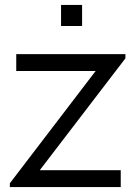

<svg xmlns="http://www.w3.org/2000/svg" viewBox="-20 -760 570 780"><path d="M313.5 -654.5H228V-740H313.5ZM470.5 0H20V-15.5L368.5 -471.5H46V-540H489.5V-523L141.5 -68.5H470.5Z"/></svg>

Font: CCSD_manrope
Style: Regular
Weight: 400
Designer: Mikhail Sharanda
Foundry: Mikhail Sharanda
Version: Version 4.503